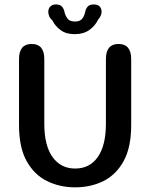

<svg xmlns="http://www.w3.org/2000/svg" viewBox="-20 -812 659 843"><path d="M310 10.5Q242 10.5 186 -17.2Q130 -45 96.8 -105Q63.5 -165 63.5 -262.5V-552.5Q63.5 -619 119 -619Q174.5 -619 174.5 -552.5V-268.5Q174.5 -173.5 210.5 -122.8Q246.5 -72 310 -72Q374 -72 409.5 -122.8Q445 -173.5 445 -268.5V-552.5Q445 -619 500.5 -619Q556 -619 556 -552.5V-262.5Q556 -165 523 -105Q490 -45 434.5 -17.2Q379 10.5 310 10.5ZM392.5 -792.5Q408.5 -792.5 417.2 -783.8Q426 -775 426 -760.5Q426 -753 422.5 -743.8Q419 -734.5 410.5 -725.5Q398.5 -699.5 372.8 -680.8Q347 -662 308 -662Q270.5 -662 246.5 -679.5Q222.5 -697 210.5 -721.5Q200 -731 196 -741Q192 -751 192 -759.5Q192 -774.5 201 -783.5Q210 -792.5 224.5 -792.5Q244 -792.5 252.2 -783Q260.5 -773.5 263 -760Q266 -745 275.8 -731.2Q285.5 -717.5 309 -717.5Q332.5 -717.5 342 -731.2Q351.5 -745 354 -759.5Q356.5 -773.5 365 -783Q373.5 -792.5 392.5 -792.5Z"/></svg>

Font: Sono Monospace Medium
Style: Regular
Weight: 500
Designer: Tyler Finck
Foundry: Tyler Finck
Version: Version 2.112